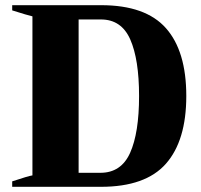

<svg xmlns="http://www.w3.org/2000/svg" viewBox="-20 -720 774 740"><path d="M27 -21Q90 -42 105 -44V-657Q87 -661 27 -680V-700H370Q541 -700 619.5 -611.5Q698 -523 698 -350Q698 -178 619.5 -89Q541 0 369 0H27ZM367 -54Q447 -54 481.5 -131Q516 -208 516 -350Q516 -491 482 -568Q448 -645 369 -645H283V-54Z"/></svg>

Font: Trirong ExtraBold
Style: Regular
Weight: 800
Designer: Katatrad Team
Foundry: CadsonDemak
Version: Version 1.001